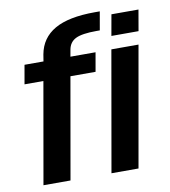

<svg xmlns="http://www.w3.org/2000/svg" viewBox="-87 -862 831 937"><g transform="rotate(-10 329.0 -394.0)"><path d="M52.5 0 140.5 -501H47L63.5 -595H157.5L163 -629Q177.5 -708.5 246.5 -748.2Q315.5 -788 446 -788H470.5L454.5 -696.5H438.5Q366 -696.5 334.8 -681Q303.5 -665.5 297 -628.5L291 -595H415.5L399 -501H274.5L186.5 0ZM389.5 0 494 -595.5H628.5L523.5 0ZM524 -764H658L640 -660H505.5Z"/></g></svg>

Font: Anybody SemiBold
Style: Italic
Weight: 600
Italic angle: -10°
Designer: Tyler Finck
Foundry: Etcetera Type Company
Version: Version 1.010; ttfautohint (v1.8.3) -l 8 -r 50 -G 200 -x 14 